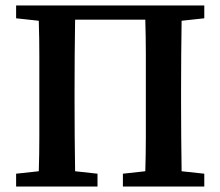

<svg xmlns="http://www.w3.org/2000/svg" viewBox="-20 -683 807 703"><path d="M39 0V-47L122 -56Q124 -118 124 -182Q124 -246 124 -310V-353Q124 -416 124 -479.5Q124 -543 122 -607L39 -616V-663H728V-616L645 -607Q644 -545 643.5 -481.5Q643 -418 643 -353V-310Q643 -247 643.5 -183.5Q644 -120 645 -56L728 -47V0H430V-47L512 -56Q514 -118 514 -182Q514 -246 514 -310V-353Q514 -418 514 -482.5Q514 -547 512 -611H255Q254 -547 253.5 -482.5Q253 -418 253 -353V-310Q253 -247 253.5 -183.5Q254 -120 255 -56L337 -47V0Z"/></svg>

Font: Source Serif Pro SemiBold
Style: Regular
Weight: 600
Designer: Frank Grießhammer
Foundry: Adobe Systems Incorporated
Version: Version 3.001;hotconv 1.0.111;makeotfexe 2.5.65597